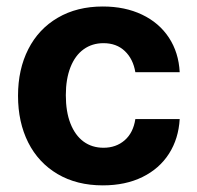

<svg xmlns="http://www.w3.org/2000/svg" viewBox="-20 -557 603 588"><path d="M35.2 -263.7Q35.2 -344.7 66.7 -406.5Q98.1 -468.3 157 -502.7Q215.8 -537.1 294.9 -537.1Q362.8 -537.1 415 -512.2Q467.3 -487.3 497.3 -441.7Q527.3 -396 530.3 -335.9H394.5Q387.7 -376.5 362.3 -400.6Q336.9 -424.8 296.9 -424.8Q262.2 -424.8 236.1 -406Q210 -387.2 195.8 -351.1Q181.6 -314.9 181.6 -265.6Q181.6 -214.8 195.8 -178.7Q210 -142.6 235.8 -123.5Q261.7 -104.5 296.9 -104.5Q335.4 -104.5 361.8 -127.4Q388.2 -150.4 394.5 -192.4H530.3Q526.9 -132.3 497.6 -86.4Q468.3 -40.5 416.3 -14.9Q364.3 10.7 294.9 10.7Q215.3 10.7 156.5 -23.9Q97.7 -58.6 66.4 -120.6Q35.2 -182.6 35.2 -263.7Z"/></svg>

Font: Pretendard GOV
Style: Bold
Weight: 700
Designer: Base glyphs from Inter by Rasmus Andersson; Hangeul glyphs from Noto Sans CJK(Source Han Sans) by Jang Soo-young and Kan
Foundry: Kil Hyung-jin
Version: Version 1.309